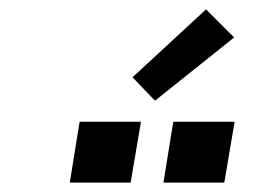

<svg xmlns="http://www.w3.org/2000/svg" viewBox="-20 -995 540 410"><path d="M459 -605H329L350 -735H481ZM259 -605H129L150 -735H281ZM311 -780 263 -830 420 -975 480 -915Z"/></svg>

Font: Iosevka SS04 Semibold Oblique
Style: Regular
Weight: 600
Italic angle: -9°
Monospace: yes
Designer: Belleve Invis
Foundry: Belleve Invis
Version: Version 19.0.0; ttfautohint (v1.8.4)